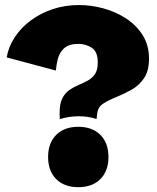

<svg xmlns="http://www.w3.org/2000/svg" viewBox="-20 -737 631 770"><path d="M219.7 -259.3 219.2 -283.2Q218.8 -320.3 229.5 -341.8Q240.2 -363.3 257.6 -375.5Q274.9 -387.7 294.7 -396Q314.5 -404.3 332 -413.8Q349.6 -423.3 360.8 -439.9Q372.1 -456.5 372.1 -486.3Q372.1 -530.3 347.7 -545.7Q323.2 -561 294.4 -561Q255.4 -561 236.6 -543Q217.8 -524.9 211.7 -500Q205.6 -475.1 204.1 -454.1L6.8 -506.8Q14.2 -550.3 39.6 -588.4Q64.9 -626.5 103.8 -655.3Q142.6 -684.1 191.7 -700.4Q240.7 -716.8 296.4 -716.8Q345.2 -716.8 394.8 -703.4Q444.3 -689.9 485.8 -662.8Q527.3 -635.7 552.5 -595.5Q577.6 -555.2 577.6 -501.5Q577.6 -452.6 557.6 -423.3Q537.6 -394 507.6 -377.2Q477.5 -360.4 447 -348.1Q416.5 -335.9 394.8 -322Q373 -308.1 370.1 -283.7L367.2 -259.8Q333 -271 294.4 -270.8Q255.9 -270.5 219.7 -259.3ZM293.9 13.7Q237.8 13.7 205.3 -18.8Q172.9 -51.3 172.9 -107.4Q172.9 -163.6 205.3 -196Q237.8 -228.5 293.9 -228.5Q350.1 -228.5 382.6 -196Q415 -163.6 415 -107.4Q415 -51.3 382.6 -18.8Q350.1 13.7 293.9 13.7Z"/></svg>

Font: Schibsted Grotesk Black
Style: Regular
Weight: 900
Designer: Bakken & Baeck AS, Henrik Kongsvoll
Foundry: Schibsted ASA
Version: Version 1.100;gftools[0.9.25]